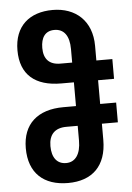

<svg xmlns="http://www.w3.org/2000/svg" viewBox="-55 -811 591 862"><g transform="rotate(-5 241.0 -380.0)"><path d="M217 10C326 10 391 -52 391 -169V-242H463V-331H391V-438H463V-527H391V-593C391 -706 318 -770 215 -770C110 -770 42 -712 42 -603C42 -493 108 -438 225 -438H282V-331H225C109 -331 41 -271 41 -162C41 -49 108 10 217 10ZM229 -527C179 -527 154 -554 154 -604C154 -650 173 -680 215 -680C258 -680 282 -648 282 -588V-527ZM216 -80C175 -80 152 -110 152 -162C152 -213 178 -242 231 -242H282V-175C282 -115 258 -80 216 -80Z"/></g></svg>

Font: Noto Sans Georgian ExtraCondensed SemiBold
Style: Regular
Weight: 600
Width: 2
Designer: Monotype Design Team, Akaki Razmadze
Foundry: Google LLC
Version: Version 2.005